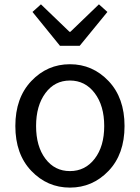

<svg xmlns="http://www.w3.org/2000/svg" viewBox="-20 -853 645 886"><path d="M481 -64.5Q407.2 12.7 302.7 12.7Q198.2 12.7 124.5 -64.5Q50.8 -141.6 50.8 -271.5Q50.8 -401.4 124.5 -479Q198.2 -556.6 302.7 -556.6Q407.2 -556.6 481 -479Q554.7 -401.4 554.7 -271.5Q554.7 -141.6 481 -64.5ZM189.5 -120.6Q232.4 -63.5 302.7 -63.5Q373 -63.5 417 -120.6Q460.9 -177.7 460.9 -271.5Q460.9 -365.2 417 -423.3Q373 -481.4 302.7 -481.4Q232.4 -481.4 189.5 -423.3Q146.5 -365.2 146.5 -271.5Q146.5 -177.7 189.5 -120.6ZM256.8 -641.6 129.9 -797.9 168.9 -833 300.8 -706.1H304.7L436.5 -833L475.6 -797.9L347.7 -641.6Z"/></svg>

Font: irohakakuC Regular
Style: Regular
Weight: 400
Designer: [Source Han Sans]
Ryoko NISHIZUKA Ë•øÂ°öÊ∂ºÂ≠ê (kana & ideographs); Paul D. Hunt (Latin, Greek & Cyrillic); Wenlong ZHAN
Version: Version 1.001.20160904